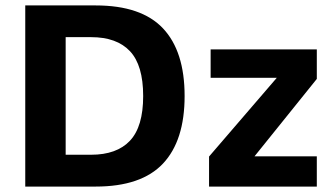

<svg xmlns="http://www.w3.org/2000/svg" viewBox="-20 -687 1232 707"><path d="M73 0V-667H332.4Q500.4 -667 580.1 -582.6Q659.8 -498.2 659.8 -333.4Q659.8 -169.2 580.1 -84.6Q500.4 0 332.4 0ZM221.8 -117.2H315.4Q410 -117.2 458.6 -168.9Q507.2 -220.6 507.2 -333.4Q507.2 -446.8 458.6 -498.5Q410 -550.2 315.4 -550.2H221.8ZM749.8 0V-110.6L1024.8 -430.2L1039.2 -400.4H755.6V-505H1146.6V-396.4L888.4 -75.6L884.2 -111.4H1146.6V0Z"/></svg>

Font: Maven Pro VF Beta
Style: Regular
Weight: 400
Designer: Joe Prince
Foundry: Joe Prince
Version: Version 2.002